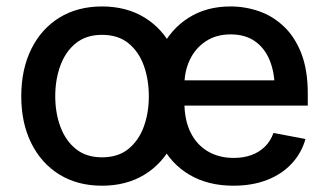

<svg xmlns="http://www.w3.org/2000/svg" viewBox="-20 -573 1033 604"><path d="M300.8 11.2Q224.1 11.2 167 -23.9Q109.9 -59.1 78.4 -122.6Q46.9 -186 46.9 -270Q46.9 -355 78.4 -418.7Q109.9 -482.4 167 -517.6Q224.1 -552.7 300.8 -552.7Q377.9 -552.7 435.1 -517.6Q492.2 -482.4 523.9 -418.7Q555.7 -355 555.7 -270Q555.7 -186 523.9 -122.6Q492.2 -59.1 435.1 -23.9Q377.9 11.2 300.8 11.2ZM300.8 -78.1Q351.6 -78.1 384 -104.5Q416.5 -130.9 432.4 -174.6Q448.2 -218.3 448.2 -270Q448.2 -322.8 432.4 -366.7Q416.5 -410.6 384 -437Q351.6 -463.4 300.8 -463.4Q251 -463.4 218.5 -437Q186 -410.6 169.9 -366.7Q153.8 -322.8 153.8 -270Q153.8 -218.3 169.9 -174.6Q186 -130.9 218.5 -104.5Q251 -78.1 300.8 -78.1ZM714.4 11.2Q634.3 11.2 575.7 -23.4Q517.1 -58.1 485.8 -121.3Q454.6 -184.6 454.6 -269Q454.6 -353 485.6 -417Q516.6 -481 572.8 -516.8Q628.9 -552.7 705.1 -552.7Q751.5 -552.7 794.9 -537.6Q838.4 -522.5 873 -489.7Q907.7 -457 928 -404.8Q948.2 -352.5 948.2 -278.8V-240.7H514.2V-320.3H893.6L844.2 -293.9Q844.2 -344.2 828.6 -382.8Q813 -421.4 782.2 -443.1Q751.5 -464.8 705.6 -464.8Q659.7 -464.8 627 -442.9Q594.2 -420.9 577.1 -384.8Q560.1 -348.6 560.1 -305.7V-251.5Q560.1 -195.3 579.6 -156.2Q599.1 -117.2 634 -96.7Q668.9 -76.2 715.3 -76.2Q745.6 -76.2 770.3 -85Q794.9 -93.8 813 -111.3Q831.1 -128.9 840.3 -154.8L940.9 -135.7Q928.7 -91.8 897.9 -58.6Q867.2 -25.4 820.6 -7.1Q773.9 11.2 714.4 11.2Z"/></svg>

Font: Inter V
Style: Weight 500 Optical size 14.0
Weight: 500
Designer: Rasmus Andersson
Foundry: rsms
Version: Version 4.000;git-4fc901f